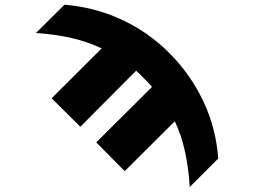

<svg xmlns="http://www.w3.org/2000/svg" viewBox="-20 -542 1040 790"><path d="M877.9 110.4 760.7 227.5Q751 64.5 699.2 -43L493.2 162.1L376 43.9L605.5 -184.6Q593.8 -198.2 574.2 -217.8Q553.7 -239.3 540 -251L310.5 -20.5L192.4 -137.7L398.4 -342.8Q290 -395.5 127.9 -406.2L245.1 -522.5Q369.1 -512.7 480 -461.4Q590.8 -410.2 677.7 -322.8Q764.6 -235.4 816.9 -124.5Q869.1 -13.7 877.9 110.4Z"/></svg>

Font: GenEi Gothic M Heavy
Style: Regular
Weight: 800
Designer: o_tamon (Modified); [Source Han Sans]
Ryoko NISHIZUKA  (kana & ideographs); Paul D. Hunt (Latin, Greek & Cyrillic); Wenl
Version: Version 1.1a;Original Version 1.004